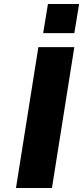

<svg xmlns="http://www.w3.org/2000/svg" viewBox="-20 -941 419 961"><path d="M60 0 172 -705H352L240 0ZM196 -775 220 -921H376L352 -775Z"/></svg>

Font: Nunito Sans 10pt Expanded ExtraBold
Style: Italic
Weight: 800
Width: 7
Italic angle: -9°
Designer: Vernon Adams
Foundry: Vernon Adams
Version: Version 3.101;gftools[0.9.27]